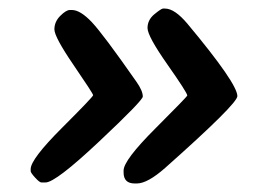

<svg xmlns="http://www.w3.org/2000/svg" viewBox="-20 -490 612 455"><path d="M87.9 -57.6H78.1Q73.7 -57.6 63.2 -69.1Q52.7 -80.6 52.7 -84.5V-89.4Q52.7 -112.8 126.7 -186.8Q200.7 -260.7 200.7 -264.4Q200.7 -268.1 154.8 -335.2Q108.9 -402.3 108.9 -420.4Q108.9 -438.5 122.8 -452.4Q136.7 -466.3 145.5 -466.3H150.4Q170.4 -466.3 197.8 -437.3Q225.1 -408.2 303.2 -296.4Q318.4 -274.9 318.4 -261.2Q318.4 -252 215.1 -154.8Q111.8 -57.6 87.9 -57.6ZM423.8 -263.7Q423.8 -270 376.7 -337.2Q329.6 -404.3 329.6 -423.6Q329.6 -442.9 345.9 -456.3Q362.3 -469.7 366.2 -469.7H371.1Q394 -469.7 424.3 -433.6Q542.5 -292 542.5 -262.2Q542.5 -244.1 371.6 -92.3Q329.6 -55.2 304.2 -55.2H299.3Q272.9 -55.2 272.9 -81.1V-85.9Q272.9 -110.4 348.4 -185.8Q423.8 -261.2 423.8 -263.7Z"/></svg>

Font: Averia Sans Libre
Style: Bold Italic
Weight: 700
Italic angle: -6.90001°
Version: Version 1.002